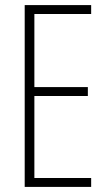

<svg xmlns="http://www.w3.org/2000/svg" viewBox="-20 -734 425 754"><path d="M338 0V-35H115V-357H325V-392H115V-679H338V-714H77V0Z"/></svg>

Font: Noto Sans Hebrew ExtraCondensed ExtraLight
Style: Regular
Weight: 200
Width: 2
Designer: Monotype Design Team
Foundry: Monotype Imaging Inc.
Version: Version 2.004